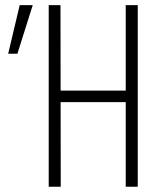

<svg xmlns="http://www.w3.org/2000/svg" viewBox="-20 -713 626 733"><path d="M460 0V-323.2H211.4L211.9 0H166V-693.4H210.9L211.4 -367.2H460V-693.4H505.9V0ZM11.2 -507.8 55.2 -693.4H105L46.4 -507.8Z"/></svg>

Font: Cascadia Mono ExtraLight
Style: Regular
Weight: 200
Monospace: yes
Designer: Aaron Bell
Foundry: Saja Typeworks
Version: Version 2404.023; ttfautohint (v1.8.4)